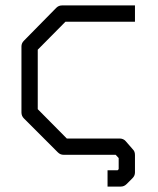

<svg xmlns="http://www.w3.org/2000/svg" viewBox="-20 -618 580 707"><path d="M477 -598V-538H221L119 -435V-216L226 -108H420Q434.5 -108 443 -98L470 -67Q477 -60 477 -47V17Q477 29 468 38L446 60Q437 69 425 69H376V9H413L417 5V-36L406 -48H214Q202 -48 193 -57L68 -182Q59 -191 59 -204V-447Q59 -459 68 -468L187 -589Q196 -598 208 -598Z"/></svg>

Font: IBM 3270
Style: Regular
Weight: 400
Monospace: yes
Version: Version 2.3.1